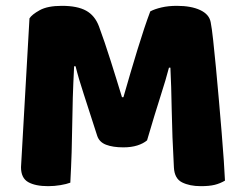

<svg xmlns="http://www.w3.org/2000/svg" viewBox="-20 -630 837 658"><path d="M484 -149Q471 -138 450.5 -131.5Q430 -125 403 -125Q367 -125 343.5 -134Q320 -143 313 -165Q285 -253 267 -307.5Q249 -362 239 -403H234Q231 -344 229.5 -295.5Q228 -247 227.5 -201Q227 -155 225.5 -108Q224 -61 221 -4Q208 1 187 4.5Q166 8 145 8Q101 8 76.5 -6Q52 -20 52 -57L81 -567Q89 -580 116 -595Q143 -610 192 -610Q245 -610 275 -593.5Q305 -577 319 -540Q328 -516 338.5 -485Q349 -454 359.5 -421Q370 -388 380 -355.5Q390 -323 398 -297H403Q427 -381 451 -459.5Q475 -538 495 -591Q510 -599 533.5 -604.5Q557 -610 586 -610Q635 -610 666 -595.5Q697 -581 702 -554Q706 -534 710.5 -492.5Q715 -451 720 -399Q725 -347 730 -289Q735 -231 739.5 -177.5Q744 -124 747 -79.5Q750 -35 751 -11Q734 -1 715.5 3.5Q697 8 668 8Q630 8 604 -5Q578 -18 576 -56Q570 -165 568.5 -252Q567 -339 564 -398H559Q549 -359 530 -300Q511 -241 484 -149Z"/></svg>

Font: Baloo Paaji
Style: Regular
Weight: 400
Designer: Shuchita Grover and Ek Type
Foundry: Ek Type
Version: Version 1.443;PS 1.000;hotconv 16.6.51;makeotf.lib2.5.65220;